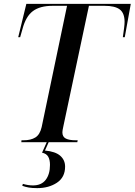

<svg xmlns="http://www.w3.org/2000/svg" viewBox="-20 -734 695 991"><path d="M90 0 91 -10H102Q139 -10 162.5 -24.5Q186 -39 195 -78L326 -704H252Q186 -704 149.5 -676.5Q113 -649 96 -584L84 -542H74L116 -714H655L624 -542H614Q618 -569 620.5 -589Q623 -609 623 -621Q623 -666 598.5 -685Q574 -704 519 -704H439L307 -82Q302 -60 302 -51Q302 -28 319.5 -19Q337 -10 370 -10H381L379 0ZM172 237Q146 237 128.5 234Q111 231 95 225L98 215Q125 223 150 223Q194 223 216 194Q238 165 238 117Q238 91 229 75Q220 59 197 54L223 -4H233L212 43Q266 48 291 70Q316 92 316 126Q316 181 274 209Q232 237 172 237Z"/></svg>

Font: Noto Serif Display SemiCondensed Medium
Style: Italic
Weight: 500
Width: 4
Italic angle: -12°
Designer: Monotype Design Team
Foundry: Monotype Imaging Inc.
Version: Version 2.009